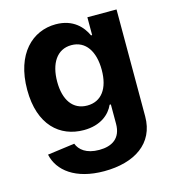

<svg xmlns="http://www.w3.org/2000/svg" viewBox="-113 -646 859 955"><g transform="rotate(-15 316.5 -169.0)"><path d="M306.1 215.9C462 215.9 572.8 144.9 572.8 5.3V-545.5H422.6V-453.8H416.9C396.7 -498.2 352.3 -552.6 261 -552.6C141.3 -552.6 40.1 -459.5 40.1 -273.8C40.1 -92.3 138.5 -7.8 261.4 -7.8C348.4 -7.8 397 -51.5 416.9 -96.6H423.3V3.2C423.3 78.1 375.4 107.2 309.7 107.2C242.9 107.2 209.2 78.1 196.7 45.1L56.8 63.9C74.9 149.9 159.1 215.9 306.1 215.9ZM309.3 -121.4C235.1 -121.4 194.6 -180.4 194.6 -274.5C194.6 -367.2 234.4 -432.2 309.3 -432.2C382.8 -432.2 424 -370 424 -274.5C424 -178.3 382.1 -121.4 309.3 -121.4Z"/></g></svg>

Font: Karasuma Gothic
Style: Bold
Weight: 700
Designer: Rasmus Andersson / Ryoko Nishizuka
Foundry: Genbu
Version: Version 1.00